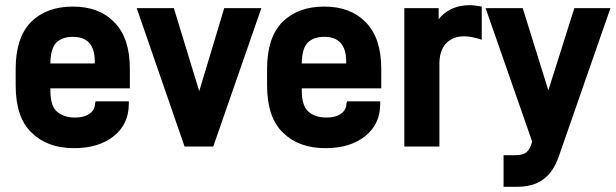

<svg xmlns="http://www.w3.org/2000/svg" viewBox="-20 -556 2359 735"><path d="M477.1 -217.8H172.9V-209Q172.9 -152.3 196.8 -129.9Q222.2 -106 268.1 -106Q302.7 -106 323.2 -121.1Q342.8 -134.3 344.2 -161.1L346.2 -168H473.1V-158.2Q473.1 -81.1 416 -35.2Q358.4 11.2 263.2 11.2Q161.6 11.2 101.1 -47.9Q40 -106 40 -229V-292Q40 -411.6 98.1 -471.2Q157.7 -530.8 258.8 -530.8Q360.4 -530.8 418 -470.2Q477.1 -411.1 477.1 -292ZM258.8 -415Q217.8 -415 194.8 -392.1Q172.9 -367.2 172.9 -313H342.8V-320.8Q342.8 -415 258.8 -415Z M838.4 -524.9H980.5L796.4 4.9H686.5L503.4 -524.9H645.5L742.7 -207Z M1439.5 -217.8H1135.3V-209Q1135.3 -152.3 1159.2 -129.9Q1184.6 -106 1230.5 -106Q1265.1 -106 1285.6 -121.1Q1305.2 -134.3 1306.6 -161.1L1308.6 -168H1435.5V-158.2Q1435.5 -81.1 1378.4 -35.2Q1320.8 11.2 1225.6 11.2Q1124 11.2 1063.5 -47.9Q1002.4 -106 1002.4 -229V-292Q1002.4 -411.6 1060.5 -471.2Q1120.1 -530.8 1221.2 -530.8Q1322.8 -530.8 1380.4 -470.2Q1439.5 -411.1 1439.5 -292ZM1221.2 -415Q1180.2 -415 1157.2 -392.1Q1135.3 -367.2 1135.3 -313H1305.2V-320.8Q1305.2 -415 1221.2 -415Z M1776.9 -536.1Q1796.4 -536.1 1824.2 -530.8V-403.8Q1785.6 -417 1756.8 -417Q1713.4 -417 1688 -390.1Q1662.1 -362.8 1662.1 -312V4.9H1527.8V-524.9H1659.2V-481.9Q1675.8 -504.9 1703.1 -519Q1736.3 -536.1 1776.9 -536.1Z M2178.7 -524.9H2316.9L2117.7 46.9Q2096.7 105 2058.1 131.8Q2020.5 159.2 1956.1 159.2H1907.7V38.1H1952.1Q1981 38.1 1994.1 27.8Q2007.8 17.6 2015.1 -7.8L2017.1 -14.2L1838.9 -524.9H1981L2079.1 -210Z"/></svg>

Font: D-DIN-PRO ExtraBold
Style: Bold
Weight: 800
Designer: Charles Nix
Foundry: CyberFei
Version: Version 1.000;hotconv 1.0.109;makeotfexe 2.5.65596